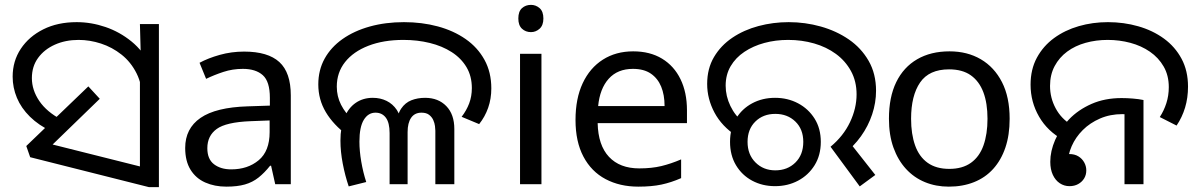

<svg xmlns="http://www.w3.org/2000/svg" viewBox="-20 -757 4935 789"><path d="M192 -217Q139 -242 103 -277.5Q67 -313 49.5 -355Q32 -397 32 -442Q32 -506 65.5 -556.5Q99 -607 158 -636.5Q217 -666 295 -666Q355 -666 413.5 -646Q472 -626 520.5 -586.5Q569 -547 597.5 -487Q626 -427 626 -347L565 -344Q565 -408 541.5 -455Q518 -502 479.5 -532.5Q441 -563 395 -578Q349 -593 303 -593Q249 -593 205.5 -573.5Q162 -554 136.5 -519Q111 -484 111 -436Q111 -387 141.5 -342Q172 -297 233 -265L192 -217ZM555 -482 559 -510 555 -658H633V12H592L104 -111L88 -157L343 -402L390 -351L160 -128L153 -174L615 -58L555 -6Z M983 -545Q1081 -545 1128 -502Q1175 -459 1175 -365V0H1111L1094 -76H1090Q1067 -47 1042.5 -27.5Q1018 -8 986.5 1Q955 10 910 10Q862 10 823.5 -7Q785 -24 763 -59.5Q741 -95 741 -149Q741 -229 804 -272.5Q867 -316 998 -320L1089 -323V-355Q1089 -422 1060 -448Q1031 -474 978 -474Q936 -474 898 -461.5Q860 -449 827 -433L800 -499Q835 -518 883 -531.5Q931 -545 983 -545ZM1009 -259Q909 -255 870.5 -227Q832 -199 832 -148Q832 -103 859.5 -82Q887 -61 930 -61Q998 -61 1043 -98.5Q1088 -136 1088 -214V-262Z M1727 -355Q1781 -355 1814 -321Q1847 -287 1847 -227V0H1769V-220Q1769 -227 1767.5 -239Q1766 -251 1760.5 -263.5Q1755 -276 1743.5 -285Q1732 -294 1712 -294Q1684 -294 1669.5 -273Q1655 -252 1655 -214V0H1581V-210Q1581 -253 1565.5 -273.5Q1550 -294 1523 -294Q1493 -294 1475 -264.5Q1457 -235 1457 -175Q1457 -137 1464.5 -93Q1472 -49 1485 -9L1413 9Q1398 -35 1388.5 -84.5Q1379 -134 1379 -179Q1379 -235 1395.5 -274.5Q1412 -314 1442 -334.5Q1472 -355 1512 -355Q1543 -355 1568.5 -342.5Q1594 -330 1610.5 -305.5Q1627 -281 1630 -243H1608Q1612 -286 1628.5 -310.5Q1645 -335 1670.5 -345Q1696 -355 1727 -355ZM1288 -410Q1288 -469 1314 -516Q1340 -563 1387.5 -596.5Q1435 -630 1499.5 -648Q1564 -666 1640 -666Q1714 -666 1779 -648.5Q1844 -631 1893.5 -596.5Q1943 -562 1971 -511Q1999 -460 1999 -394Q1999 -351 1986 -314Q1973 -277 1949 -247L1877 -277Q1897 -303 1908 -332Q1919 -361 1919 -395Q1919 -444 1897 -481Q1875 -518 1836 -543Q1797 -568 1746 -580.5Q1695 -593 1638 -593Q1556 -593 1494 -569Q1432 -545 1398 -502Q1364 -459 1364 -401Q1364 -361 1381.5 -326.5Q1399 -292 1434 -258L1408 -201Q1350 -244 1319 -296Q1288 -348 1288 -410Z M2205 -536V0H2117V-536ZM2162 -737Q2182 -737 2197.5 -723.5Q2213 -710 2213 -681Q2213 -653 2197.5 -639Q2182 -625 2162 -625Q2140 -625 2125 -639Q2110 -653 2110 -681Q2110 -710 2125 -723.5Q2140 -737 2162 -737Z M2582 -546Q2651 -546 2700.5 -516Q2750 -486 2776.5 -431.5Q2803 -377 2803 -304V-251H2436Q2438 -160 2482.5 -112.5Q2527 -65 2607 -65Q2658 -65 2697.5 -74.5Q2737 -84 2779 -102V-25Q2738 -7 2698 1.5Q2658 10 2603 10Q2527 10 2468.5 -21Q2410 -52 2377.5 -113.5Q2345 -175 2345 -264Q2345 -352 2374.5 -415Q2404 -478 2457.5 -512Q2511 -546 2582 -546ZM2581 -474Q2518 -474 2481.5 -433.5Q2445 -393 2438 -321H2711Q2711 -367 2697 -401Q2683 -435 2654.5 -454.5Q2626 -474 2581 -474Z M3393 -154Q3446 -198 3473 -255Q3500 -312 3500 -369Q3500 -423 3477 -465Q3454 -507 3415 -535.5Q3376 -564 3325.5 -578.5Q3275 -593 3219 -593Q3167 -593 3121 -580.5Q3075 -568 3039 -544Q3003 -520 2982.5 -485Q2962 -450 2962 -405Q2962 -362 2981.5 -321.5Q3001 -281 3035 -254L3007 -198Q2946 -238 2916 -294.5Q2886 -351 2886 -412Q2886 -475 2914 -522.5Q2942 -570 2989.5 -602Q3037 -634 3097 -650Q3157 -666 3221 -666Q3289 -666 3353 -648Q3417 -630 3468 -595Q3519 -560 3549.5 -507Q3580 -454 3580 -384Q3580 -335 3564 -287Q3548 -239 3518 -197Q3488 -155 3446 -123L3462 -184L3577 -38L3513 9ZM3165 8Q3113 8 3071 -14.5Q3029 -37 3004.5 -78Q2980 -119 2980 -174Q2980 -229 3004.5 -269.5Q3029 -310 3071 -332.5Q3113 -355 3165 -355Q3217 -355 3259.5 -332.5Q3302 -310 3327.5 -269.5Q3353 -229 3353 -174Q3353 -119 3327.5 -78Q3302 -37 3259.5 -14.5Q3217 8 3165 8ZM3166 -57Q3216 -57 3248.5 -89Q3281 -121 3281 -174Q3281 -226 3248.5 -257.5Q3216 -289 3166 -289Q3116 -289 3084 -257.5Q3052 -226 3052 -174Q3052 -122 3084.5 -89.5Q3117 -57 3166 -57Z M4129 -269Q4129 -202 4111.5 -150.5Q4094 -99 4061.5 -63Q4029 -27 3982.5 -8.5Q3936 10 3879 10Q3826 10 3781 -8.5Q3736 -27 3703 -63Q3670 -99 3651.5 -150.5Q3633 -202 3633 -269Q3633 -358 3663 -419.5Q3693 -481 3749 -513.5Q3805 -546 3882 -546Q3955 -546 4010.5 -513.5Q4066 -481 4097.5 -419.5Q4129 -358 4129 -269ZM3724 -269Q3724 -206 3740.5 -159.5Q3757 -113 3792 -88Q3827 -63 3881 -63Q3935 -63 3970 -88Q4005 -113 4021.5 -159.5Q4038 -206 4038 -269Q4038 -333 4021 -378Q4004 -423 3969.5 -447.5Q3935 -472 3880 -472Q3798 -472 3761 -418Q3724 -364 3724 -269Z M4350 -182Q4285 -217 4250 -277.5Q4215 -338 4215 -409Q4215 -472 4241 -520Q4267 -568 4311.5 -600.5Q4356 -633 4413 -649.5Q4470 -666 4533 -666Q4598 -666 4657.5 -649Q4717 -632 4763 -598.5Q4809 -565 4835.5 -515.5Q4862 -466 4862 -401Q4862 -355 4850 -315Q4838 -275 4815 -241L4746 -276Q4763 -302 4773 -333Q4783 -364 4783 -399Q4783 -447 4762 -483.5Q4741 -520 4705.5 -544.5Q4670 -569 4625 -581Q4580 -593 4532 -593Q4484 -593 4441 -581Q4398 -569 4365.5 -545Q4333 -521 4314 -485.5Q4295 -450 4295 -404Q4295 -355 4318 -312Q4341 -269 4384 -243L4350 -182ZM4375 8Q4353 8 4335 -4Q4317 -16 4306.5 -38.5Q4296 -61 4296 -92Q4296 -136 4316 -182Q4336 -228 4373.5 -267Q4411 -306 4465.5 -330Q4520 -354 4589 -354Q4611 -354 4635.5 -352Q4660 -350 4679 -346V0H4601V-310L4646 -283Q4631 -286 4617.5 -287Q4604 -288 4592 -288Q4542 -288 4500.5 -270Q4459 -252 4429.5 -222.5Q4400 -193 4384 -156.5Q4368 -120 4368 -84Q4368 -69 4375 -56.5Q4382 -44 4390 -33L4332 -96Q4334 -106 4340.5 -112Q4347 -118 4356 -121Q4365 -124 4374 -124Q4396 -124 4411.5 -114.5Q4427 -105 4435.5 -89.5Q4444 -74 4444 -57Q4444 -38 4435 -23.5Q4426 -9 4410.5 -0.5Q4395 8 4375 8Z"/></svg>

Font: odia115
Style: Regular
Weight: 400
Designer: Amélie Bonet and Sol Matas
Foundry: Google LLC
Version: Version 2.003